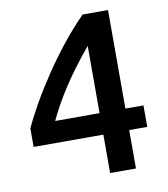

<svg xmlns="http://www.w3.org/2000/svg" viewBox="-79 -760 722 827"><g transform="rotate(-10 282.0 -346.5)"><path d="M336 0V-168H31V-249Q52 -295 84.5 -352Q117 -409 158 -470Q199 -531 245 -588.5Q291 -646 338 -693H449V-262H528V-168H449V0ZM142 -262H336V-556Q302 -516 265.5 -466.5Q229 -417 197 -364.5Q165 -312 142 -262Z"/></g></svg>

Font: Ubuntu Sans SemiBold
Style: Regular
Weight: 600
Designer: Dalton Maag Ltd
Foundry: Dalton Maag Ltd
Version: Version 1.006; ttfautohint (v1.8.4.7-5d5b)